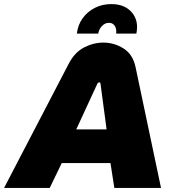

<svg xmlns="http://www.w3.org/2000/svg" viewBox="-61 -922 851 942"><path d="M-41 0 276 -609Q305 -665 351 -689Q397 -713 446 -713Q500 -713 545.5 -684Q591 -655 604 -593L729 0H500L481 -122H242L183 0ZM313 -287H462L432 -512Q432 -515 430 -516.5Q428 -518 425 -518Q423 -518 421 -516.5Q419 -515 417 -512ZM316 -757Q321 -800 344.5 -832.5Q368 -865 404.5 -883.5Q441 -902 485 -902Q551 -902 586 -861Q621 -820 608 -757H509Q511 -771 507.5 -783Q504 -795 495.5 -802.5Q487 -810 473 -810Q454 -810 439 -794Q424 -778 421 -757Z"/></svg>

Font: MuseoModerno Thin Black
Style: Italic
Weight: 900
Italic angle: -9°
Version: Version 1.003